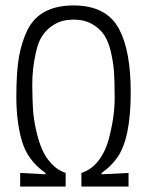

<svg xmlns="http://www.w3.org/2000/svg" viewBox="-20 -685 540 705"><path d="M147 -45V-50Q82 -95 61 -165.5Q40 -236 40 -329.5Q40 -423 50 -478Q60 -533 82 -577Q127 -665 250 -665Q372 -665 418 -577Q460 -497 460 -346Q460 -177 411 -107Q388 -74 353 -50V-45L452 -50V0H279V-50Q316 -62 341.5 -95Q367 -128 379 -173Q401 -255 401 -322.5Q401 -390 398.5 -422.5Q396 -455 387.5 -493Q379 -531 363 -555.5Q347 -580 318.5 -596.5Q290 -613 250 -613Q210 -613 181.5 -596.5Q153 -580 137 -556Q120 -532 112 -493Q98 -433 98.5 -372Q99 -311 101.5 -278.5Q104 -246 112.5 -207.5Q121 -169 133.5 -139Q146 -109 168.5 -84.5Q191 -60 221 -50V0H54V-50Z"/></svg>

Font: Lekton
Style: Regular
Weight: 400
Designer: Paolo Mazzetti, Luciano Perondi, Raffaele Flato, Elena Papassissa, Emilio Macchia, Michela Povoleri, Tobias Seemiller, R
Version: Version 34.000